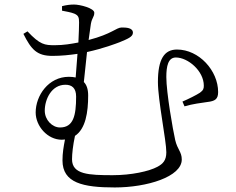

<svg xmlns="http://www.w3.org/2000/svg" viewBox="-20 -780 1040 845"><path d="M244 -219C210 -219 177 -252 177 -293C177 -342 206 -407 268 -407C296 -407 315 -393 315 -355C315 -271 303 -219 244 -219ZM368 -360C368 -388 361 -407 349 -419L363 -551C436 -567 490 -588 506 -594C542 -609 565 -618 565 -636C565 -658 535 -659 516 -659C491 -659 474 -631 370 -604L380 -675C385 -703 395 -705 395 -724C395 -744 332 -760 306 -760C289 -760 273 -758 253 -753V-733C267 -730 293 -726 307 -720C325 -712 328 -704 328 -681C328 -665 327 -632 325 -593C294 -587 260 -581 221 -581C177 -581 156 -583 101 -642L83 -631C118 -561 143 -534 211 -534C249 -534 287 -538 321 -543L313 -439C304 -441 294 -442 283 -442C193 -442 137 -359 137 -285C137 -225 189 -165 252 -165L266 -166C260 -135 255 -107 255 -74C255 25 345 45 485 45C627 45 780 -2 780 -78C780 -112 761 -121 751 -164C741 -208 712 -373 712 -441C712 -489 720 -527 754 -527C807 -527 877 -468 877 -403C877 -390 875 -383 860 -372C845 -362 809 -344 783 -333L792 -312C829 -323 866 -327 892 -331C926 -335 940 -343 940 -375C940 -469 856 -562 759 -562C703 -562 675 -520 675 -419C675 -339 712 -161 712 -110C712 -74 697 -59 673 -46C636 -26 558 -9 476 -9C371 -9 297 -12 297 -79C297 -103 301 -140 310 -182C357 -213 368 -286 368 -360Z"/></svg>

Font: Noto Serif JP Light
Style: Regular
Weight: 300
Designer: Ryoko NISHIZUKA 西塚涼子 (kana & ideographs); Frank Grießhammer (Latin, Greek & Cyrillic); Wenlong ZHANG 张文龙 (bopomofo); San
Foundry: Adobe
Version: Version 2.001;hotconv 1.1.0;makeotfexe 2.6.0